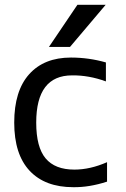

<svg xmlns="http://www.w3.org/2000/svg" viewBox="-20 -778 533 810"><path d="M306.6 -757.8H425.8L275.4 -580.1H186.5ZM132.8 -260.7Q132.8 -157.2 172.4 -109.9Q211.9 -62.5 293.9 -62.5Q360.4 -62.5 431.6 -93.8V-11.7Q356.4 12.7 289.1 11.7Q169.9 11.7 105 -57.6Q40 -127 40 -260.7Q40 -394.5 103 -464.8Q166 -535.2 279.3 -535.2Q354.5 -535.2 426.8 -514.6V-434.6Q354.5 -460.9 284.2 -460Q132.8 -460 132.8 -260.7Z"/></svg>

Font: irohakakuC Regular
Style: Regular
Weight: 400
Designer: [Source Han Sans]
Ryoko NISHIZUKA Ë•øÂ°öÊ∂ºÂ≠ê (kana & ideographs); Paul D. Hunt (Latin, Greek & Cyrillic); Wenlong ZHAN
Version: Version 1.001.20160904